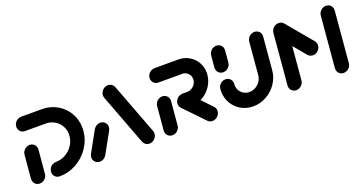

<svg xmlns="http://www.w3.org/2000/svg" viewBox="-36 -977 2692 1438"><g transform="rotate(-20 1310.0 -258.0)"><path d="M128.1 -298.5Q143.3 -298.5 155.4 -291.1Q167.4 -283.7 173.7 -270.9Q180 -258.1 178.5 -243L162.2 -55.6Q161.1 -40.4 152.4 -27.6Q143.7 -14.8 130.4 -7.4Q117 0 101.9 0Q86.7 0 74.6 -7.4Q62.6 -14.8 56.3 -27.6Q50 -40.4 51.1 -55.6L67.4 -243Q68.9 -258.1 77.6 -270.9Q86.3 -283.7 99.6 -291.1Q113 -298.5 128.1 -298.5ZM210 -50.7Q210 -67 218.3 -80.9Q226.7 -94.8 240.7 -103Q254.8 -111.1 270.7 -111.1Q310.7 -111.1 346.7 -131.1Q382.6 -151.1 405.6 -185.2Q428.5 -219.3 431.9 -259.6Q432.6 -268.5 432.6 -273Q432.6 -310 414.6 -340.7Q396.7 -371.5 365.6 -389.4Q334.4 -407.4 296.7 -407.4H131.9Q110 -407.4 95.4 -422Q80.7 -436.7 80.7 -458.1Q80.7 -474.4 89.1 -488.3Q97.4 -502.2 111.5 -510.4Q125.6 -518.5 141.5 -518.5H306.3Q372.6 -518.5 427 -487.2Q481.5 -455.9 512.8 -401.9Q544.1 -347.8 544.1 -282.6Q544.1 -271.5 543 -259.6Q536.7 -188.9 496.7 -129.3Q456.7 -69.6 394.1 -34.8Q331.5 0 261.1 0Q239.3 0 224.6 -14.6Q210 -29.3 210 -50.7Z M581.1 0Q559.3 0 544.6 -14.6Q530 -29.3 530 -50.7Q530 -65.9 538.5 -80.4L628.1 -242.6Q636.7 -256.7 650.7 -265.2Q664.8 -273.7 681.1 -273.7Q703 -273.7 717.6 -259.1Q732.2 -244.4 732.2 -223Q732.2 -208.9 723.7 -193.3L633.7 -31.1Q625.6 -17 611.5 -8.5Q597.4 0 581.1 0ZM1036.7 -60Q1036.7 -44.1 1028.1 -30.4Q1019.6 -16.7 1005.7 -8.3Q991.9 0 975.9 0Q960 0 947.2 -8.5Q934.4 -17 928.5 -31.1L774.4 -438.1Q770.7 -448.5 770.7 -458.5Q770.7 -474.4 779.3 -488.1Q787.8 -501.9 801.7 -510.2Q815.6 -518.5 831.5 -518.5Q847.4 -518.5 860.2 -510Q873 -501.5 878.9 -487.4L1033 -80.4Q1036.7 -70 1036.7 -60Z M1159.3 0Q1144.1 0 1132 -7.4Q1120 -14.8 1113.7 -27.6Q1107.4 -40.4 1108.5 -55.6L1125.2 -244.8Q1126.3 -260 1135 -272.8Q1143.7 -285.6 1157 -293Q1170.4 -300.4 1185.6 -300.4Q1200.7 -300.4 1212.8 -293Q1224.8 -285.6 1231.1 -272.8Q1237.4 -260 1236.3 -244.8L1219.6 -55.6Q1218.5 -40.4 1209.8 -27.6Q1201.1 -14.8 1187.8 -7.4Q1174.4 0 1159.3 0ZM1538.1 -57.8Q1538.1 -41.9 1529.8 -28.1Q1521.5 -14.4 1507.6 -6.3Q1493.7 1.9 1477.8 1.9Q1466.7 1.9 1457 -2.2Q1447.4 -6.3 1440.4 -13.7L1288.9 -171.5Q1274.4 -186.7 1274.4 -206.7Q1274.4 -223 1282.8 -236.9Q1291.1 -250.7 1305.2 -259.1Q1319.3 -267.4 1335.2 -267.4Q1345.9 -267.4 1355.7 -263.3Q1365.6 -259.3 1372.2 -252.2L1524.4 -93.7Q1538.1 -79.3 1538.1 -57.8ZM1274.4 -207Q1274.4 -223.3 1282.8 -237.2Q1291.1 -251.1 1305.2 -259.3Q1319.3 -267.4 1335.2 -267.4H1371.9Q1392.2 -267.4 1409.8 -277.8Q1427.4 -288.1 1438 -305.6Q1448.5 -323 1448.5 -343.3Q1448.5 -361.1 1440 -375.7Q1431.5 -390.4 1416.9 -398.9Q1402.2 -407.4 1384.1 -407.4H1194.8Q1173 -407.4 1158.3 -422Q1143.7 -436.7 1143.7 -458.1Q1143.7 -474.4 1152 -488.3Q1160.4 -502.2 1174.4 -510.4Q1188.5 -518.5 1204.4 -518.5H1393.7Q1440.4 -518.5 1478.5 -496.5Q1516.7 -474.4 1538.3 -436.7Q1560 -398.9 1560 -353Q1560 -347.8 1559.3 -337.4Q1554.8 -288.1 1526.9 -246.5Q1498.9 -204.8 1455.2 -180.6Q1411.5 -156.3 1362.2 -156.3H1325.6Q1303.7 -156.3 1289.1 -170.9Q1274.4 -185.6 1274.4 -207Z M1677.8 -313.3Q1662.6 -313.3 1650.6 -320.7Q1638.5 -328.1 1632.2 -340.9Q1625.9 -353.7 1627 -368.9L1635.2 -463Q1636.7 -478.1 1645.2 -490.9Q1653.7 -503.7 1667 -511.1Q1680.4 -518.5 1695.6 -518.5Q1710.7 -518.5 1723 -511.1Q1735.2 -503.7 1741.5 -490.9Q1747.8 -478.1 1746.3 -463L1738.1 -368.9Q1737 -353.7 1728.3 -340.9Q1719.6 -328.1 1706.3 -320.7Q1693 -313.3 1677.8 -313.3ZM1998.9 -518.1Q2014.1 -518.1 2026.3 -510.7Q2038.5 -503.3 2044.8 -490.6Q2051.1 -477.8 2049.6 -462.6L2027 -203Q2022.2 -146.3 1990 -98.9Q1957.8 -51.5 1907.8 -23.9Q1857.8 3.7 1802.2 3.7Q1749.6 3.7 1706.3 -21.1Q1663 -45.9 1638 -89.1Q1613 -132.2 1613 -184.8Q1613 -190.4 1613.7 -203Q1614.8 -218.1 1623.5 -230.9Q1632.2 -243.7 1645.6 -251.1Q1658.9 -258.5 1674.1 -258.5Q1689.3 -258.5 1701.3 -251.1Q1713.3 -243.7 1719.6 -230.9Q1725.9 -218.1 1724.8 -203Q1724.4 -200 1724.4 -194.1Q1724.4 -170 1735.9 -150.2Q1747.4 -130.4 1767.4 -118.9Q1787.4 -107.4 1811.9 -107.4Q1837.8 -107.4 1860.7 -120.2Q1883.7 -133 1898.7 -155Q1913.7 -177 1915.9 -203L1938.5 -462.6Q1940 -477.8 1948.5 -490.6Q1957 -503.3 1970.4 -510.7Q1983.7 -518.1 1998.9 -518.1Z M2191.5 -518.5Q2206.7 -518.5 2218.9 -511.1Q2231.1 -503.7 2237.4 -490.9Q2243.7 -478.1 2242.2 -463L2206.7 -55.6Q2205.6 -40.4 2196.9 -27.6Q2188.1 -14.8 2174.8 -7.4Q2161.5 0 2146.3 0Q2131.1 0 2119.1 -7.4Q2107 -14.8 2100.7 -27.6Q2094.4 -40.4 2095.6 -55.6L2131.1 -463Q2132.6 -478.1 2141.1 -490.9Q2149.6 -503.7 2163 -511.1Q2176.3 -518.5 2191.5 -518.5ZM2413.3 -263.3Q2413.3 -247 2405 -233.1Q2396.7 -219.3 2382.8 -211.1Q2368.9 -203 2353 -203Q2341.1 -203 2330.9 -207.8Q2320.7 -212.6 2313.7 -220.7L2147.4 -420.4Q2135.6 -434.4 2135.6 -454.1Q2135.6 -470 2143.9 -483.7Q2152.2 -497.4 2166.3 -505.6Q2180.4 -513.7 2195.9 -513.7Q2207.8 -513.7 2218.1 -508.9Q2228.5 -504.1 2235.2 -495.9L2401.9 -296.3Q2413.3 -283.3 2413.3 -263.3ZM2569.3 -518.5Q2584.4 -518.5 2596.7 -511.1Q2608.9 -503.7 2615.2 -490.9Q2621.5 -478.1 2620 -463L2584.4 -55.6Q2583.3 -40.4 2574.6 -27.6Q2565.9 -14.8 2552.6 -7.4Q2539.3 0 2524.1 0Q2508.9 0 2496.9 -7.4Q2484.8 -14.8 2478.5 -27.6Q2472.2 -40.4 2473.3 -55.6L2508.9 -463Q2510.4 -478.1 2518.9 -490.9Q2527.4 -503.7 2540.7 -511.1Q2554.1 -518.5 2569.3 -518.5Z"/></g></svg>

Font: 26F Galaxy Sans Black
Style: Italic
Weight: 900
Italic angle: -5°
Designer: C₂₉H₂₅N₃O₅
Version: Version 1.200